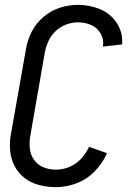

<svg xmlns="http://www.w3.org/2000/svg" viewBox="-20 -763 540 791"><path d="M211 8Q176 8 142 -0.5Q108 -9 81.5 -29.5Q55 -50 39.5 -80Q24 -110 21.5 -145.5Q19 -181 26 -216L87 -561Q93 -598 111 -633Q129 -668 160 -694Q191 -720 228 -731.5Q265 -743 301 -743Q349 -743 392.5 -725Q436 -707 461.5 -667.5Q487 -628 483 -580L404 -571Q409 -599 395 -624Q381 -649 355.5 -660Q330 -671 301 -671Q278 -671 254 -662.5Q230 -654 210.5 -636Q191 -618 180.5 -595.5Q170 -573 165 -549L105 -204Q100 -177 103 -150.5Q106 -124 121 -103.5Q136 -83 160 -73.5Q184 -64 211 -64Q239 -64 266.5 -75.5Q294 -87 314.5 -109.5Q335 -132 347 -158L421 -132Q403 -91 370.5 -57.5Q338 -24 295.5 -8Q253 8 211 8Z"/></svg>

Font: Iosevka SS08
Style: Italic
Weight: 400
Italic angle: -10°
Monospace: yes
Designer: Belleve Invis
Foundry: Belleve Invis
Version: 2.1.0; ttfautohint (v1.8.2)